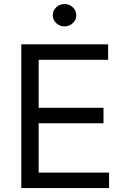

<svg xmlns="http://www.w3.org/2000/svg" viewBox="-20 -952 638 972"><path d="M87.9 0V-727.5H527.3V-649.4H175.8V-406.2H503.9V-328.1H175.8V-78.1H532.2V0ZM306.6 -818.4Q282.2 -818.4 264.6 -835Q247.1 -851.6 247.1 -875Q247.1 -898.4 264.6 -915Q282.2 -931.6 306.6 -931.6Q331.1 -931.6 348.6 -915Q366.2 -898.4 366.2 -875Q366.2 -851.6 348.6 -835Q331.1 -818.4 306.6 -818.4Z"/></svg>

Font: Inter V
Style: 
Weight: 400
Designer: Rasmus Andersson
Foundry: rsms
Version: Version 4.000;git-a3f224843